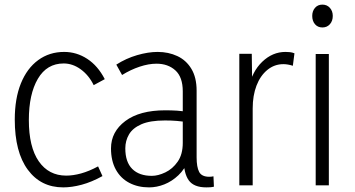

<svg xmlns="http://www.w3.org/2000/svg" viewBox="-20 -803 1539 832"><path d="M254 9Q157 9 100.5 -67.5Q44 -144 44 -285Q44 -376 70.5 -441.5Q97 -507 145.5 -542.5Q194 -578 258 -578Q312 -578 358 -548Q404 -518 434 -460L386 -434Q365 -477 330 -502.5Q295 -528 256 -528Q183 -528 144 -461.5Q105 -395 105 -283Q105 -166 148 -104Q191 -42 267 -42Q297 -42 331.5 -51.5Q366 -61 405 -82L424 -40Q377 -14 334 -2.5Q291 9 254 9Z M776 -115 797 -110Q781 -70 753 -43.5Q725 -17 692 -4Q659 9 626 9Q578 9 540.5 -10.5Q503 -30 482 -68Q461 -106 461 -160Q461 -232 523 -278.5Q585 -325 696 -325Q723 -325 747 -323.5Q771 -322 794 -317V-273Q769 -277 746.5 -279Q724 -281 695 -281Q630 -281 592.5 -264.5Q555 -248 539 -220.5Q523 -193 523 -160Q523 -101 553 -71Q583 -41 638 -41Q665 -41 696.5 -56Q728 -71 750 -102.5Q772 -134 772 -184V-407Q772 -469 740 -498Q708 -527 658 -527Q624 -527 585 -514Q546 -501 509 -478L484 -523Q526 -550 574 -564Q622 -578 663 -578Q710 -578 748.5 -560Q787 -542 809.5 -504.5Q832 -467 832 -410V-121Q832 -79 843 -58Q854 -37 887 -37Q892 -37 896 -37.5Q900 -38 905 -39L907 6Q899 8 890.5 8.5Q882 9 874 9Q820 9 798 -21.5Q776 -52 776 -115Z M1017 0V-570H1071L1073 -420H1057Q1072 -493 1116.5 -535.5Q1161 -578 1217 -578Q1227 -578 1236.5 -577Q1246 -576 1256 -572L1249 -518Q1227 -525 1208 -525Q1169 -525 1138.5 -500Q1108 -475 1091.5 -432Q1075 -389 1075 -333V0Z M1348 0V-569H1405V0ZM1377 -684Q1357 -684 1345 -698Q1333 -712 1333 -734Q1333 -755 1345 -769Q1357 -783 1377 -783Q1397 -783 1409.5 -769Q1422 -755 1422 -734Q1422 -712 1409.5 -698Q1397 -684 1377 -684Z"/></svg>

Font: Yaldevi ExtraLight Light
Style: Regular
Weight: 300
Version: Version 1.100